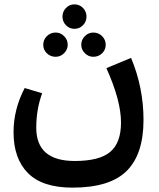

<svg xmlns="http://www.w3.org/2000/svg" viewBox="-20 -600 729 879"><path d="M360 -484.5Q344 -468 321 -468Q298 -468 282 -484.5Q266 -501 266 -524Q266 -547 282 -563.5Q298 -580 321 -580Q344 -580 360 -563.5Q376 -547 376 -524Q376 -501 360 -484.5ZM235 -340Q211 -340 194.5 -356Q178 -372 178 -395Q178 -418 194.5 -434.5Q211 -451 235 -451Q257 -451 273.5 -434.5Q290 -418 290 -395Q290 -373 273.5 -356.5Q257 -340 235 -340ZM352 -395Q352 -418 368.5 -434.5Q385 -451 407 -451Q431 -451 447.5 -434.5Q464 -418 464 -395Q464 -372 447.5 -356Q431 -340 407 -340Q385 -340 368.5 -356.5Q352 -373 352 -395ZM580 -335Q637 -199 637 -51Q637 106 560 182.5Q483 259 312 259Q174 259 108 192.5Q42 126 42 5Q42 -99 93 -197L173 -173Q146 -100 146 -15Q146 137 322 137Q435 137 484.5 95.5Q534 54 534 -39Q534 -140 467 -288Z"/></svg>

Font: FiraGO Medium
Style: Regular
Weight: 500
Designer: bBox Type
Foundry: bBox Type GmbH
Version: Version 1.001;PS 001.001;hotconv 1.0.88;makeotf.lib2.5.64775